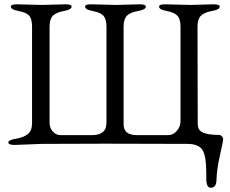

<svg xmlns="http://www.w3.org/2000/svg" viewBox="-20 -673 1074 898"><path d="M1007.8 -642.1Q1007.8 -627.9 971.7 -621.6Q935.5 -615.2 919.9 -599.6Q903.8 -584 903.8 -549.8L904.8 -95.2Q904.3 -63.5 929.7 -52.7Q955.1 -42 1002.9 -42Q1011.7 -42 1017.6 -35.6Q1023.4 -29.3 1023.9 -21.5Q1023.9 -13.7 1008.8 52.7Q993.7 119.1 992.2 173.8Q990.2 204.6 965.8 205.1Q944.8 205.1 944.8 162.1V139.2Q944.8 54.7 926.3 27.3Q907.7 0 856.9 0Q627.9 -1 468.8 -1Q309.6 -1 175.8 0L47.9 4.9Q19 4.9 19 -6.8Q19 -18.6 55.7 -24.4Q92.8 -30.8 111.3 -46.9Q129.9 -63 129.9 -97.2V-548.8Q129.9 -585 116.2 -600.1Q102.1 -615.2 66.4 -621.6Q30.8 -627.9 30.8 -642.1Q30.8 -653.3 60.1 -652.8L176.8 -649.9L286.1 -652.8Q314.9 -652.8 314.9 -642.1Q314.9 -627.9 278.8 -621.6Q243.2 -615.2 227.5 -599.6Q211.9 -584 211.9 -548.8V-99.1Q211.9 -75.2 226.6 -58.1Q241.2 -41 264.2 -41H411.1Q439.9 -41 455.6 -51.8Q471.2 -62.5 474.6 -75.7Q478 -88.4 478 -106V-547.9Q478 -584 463.4 -599.6Q448.2 -615.2 413.1 -621.6Q377.9 -627.9 377.9 -642.1Q377.9 -653.3 407.2 -652.8L523.9 -649.9L632.8 -652.8Q661.6 -652.8 662.1 -642.1Q662.1 -627.9 626 -621.6Q589.8 -615.2 574.2 -600.1Q558.6 -585 558.1 -549.8V-91.8Q558.1 -41 620.1 -41H766.1Q791 -41 807.6 -61.5Q824.2 -82 824.2 -106V-548.8Q824.2 -584 809.6 -599.6Q794.9 -615.2 759.3 -621.6Q723.6 -627.9 724.1 -642.1Q724.1 -653.3 752.9 -652.8L870.1 -649.9L979 -652.8Q1007.8 -652.8 1007.8 -642.1Z"/></svg>

Font: EBGaramond
Style: Regular
Weight: 400
Version: Version 000.012g